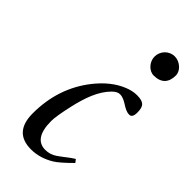

<svg xmlns="http://www.w3.org/2000/svg" viewBox="-216 -706 768 768"><g transform="rotate(45 168.0 -322.0)"><path d="M279 -657C247.2 -657 222 -630.7 222 -599C222 -570.5 246.1 -543 273 -543C316.1 -543 336 -566.3 336 -606C336 -632.9 307.4 -657 279 -657ZM315 -363C326.3 -363 332 -372.7 332 -392C332 -429.5 319.1 -439.8 283.5 -440.5H281.5C265 -440.5 247.6 -436.7 229 -429C189.7 -413 153.7 -384.3 121 -343C65.7 -273 38 -190 38 -94C38 -22.7 70.3 13 135 13C167.7 13 199.7 3.7 231 -15C246.3 -24.3 269 -44 299 -74L289 -87C265.3 -72.4 253.4 -60.4 227 -42C211.7 -31.3 195 -26 177 -26C133.7 -26 112 -59 112 -125C112 -143 117.2 -174.8 127.5 -220.5C142.1 -285.2 162.3 -341.3 199.5 -378.5C210.5 -389.5 221 -395 231 -395C264 -395 283.2 -363 315 -363Z"/></g></svg>

Font: fbb
Style: Italic
Weight: 400
Italic angle: -12°
Designer: David J. Perry, Michael Sharpe
Version: Version 0.991